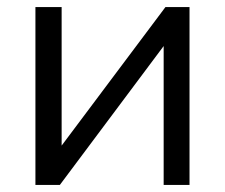

<svg xmlns="http://www.w3.org/2000/svg" viewBox="-20 -522 635 542"><path d="M80 0H149L442 -392V0H515V-502H447L154 -111V-502H80Z"/></svg>

Font: Poppy and Pepper
Style: Regular
Weight: 400
Designer: Thy Ha
Foundry: Thy Ha
Version: Version 0.001;Glyphs 3.2 (3227)